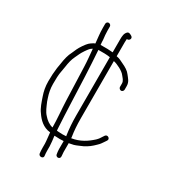

<svg xmlns="http://www.w3.org/2000/svg" viewBox="-188 -717 894 991"><g transform="rotate(30 259.0 -222.0)"><path d="M231 -486H190C188.7 -498 188 -508 188 -516C185.9 -532.7 184 -551.1 184 -568V-592C184 -599.7 177 -606 169.5 -606C162 -606 156 -599.7 156 -592V-568C156 -535.6 160 -512.3 163 -479C159.7 -477.7 156.7 -476.3 154 -475C134 -462.5 129.2 -458.7 111 -433C94.2 -407.8 91.9 -399.2 82 -377C70.4 -355.8 64.1 -328.5 60 -300L55 -270C51.6 -244.8 50 -218.4 50 -189C50 -157.1 55.5 -130.9 64 -106.5C74 -77.7 83.1 -47.8 100 -26C118.9 2.4 146.8 30.8 189 35H190C190.9 48 196 85.9 196 99V122C196 138.6 196.7 145.3 198 157C201.4 174.2 229.5 171.6 226 154C224.8 143.1 224 137.1 224 122V99C224 88.3 220.2 52 218 39H226C233.3 39.7 241.7 40 251 40C258.3 40 265.7 39.7 273 39V88C273 98.6 274.8 106.6 276 116C276 122.7 284.3 129.3 291.5 128C309.3 124.8 301 104.9 301 88V35H304C312.7 33 320.7 31.3 328 30C342 26.2 362.3 16.1 375 11C398.9 -0.9 414.5 -13.5 433 -32C448.5 -46.3 448.9 -51.2 460 -66L466 -75C476.7 -89.7 453.6 -105.6 443 -91L437 -82C427.4 -67.5 427.4 -65.4 414 -52C383.7 -24.5 348.9 -0.7 299 7V2C293.4 -33.3 291 -68 291 -107V-448C313.6 -443.5 351.8 -424.1 364 -407C371.4 -397.1 385 -385.6 385 -369V-348C385 -341.2 392.5 -334 399.5 -334C406.5 -334 413 -341.2 413 -348V-369C413 -395.3 397.8 -408.2 386 -424C375.4 -439.1 356.3 -450.5 336.5 -459.5C316.8 -468.5 311.7 -473.5 291 -477V-560C291 -567.3 291.3 -574 292 -580C307.6 -577.2 317.9 -597.3 303 -606C295.2 -610.5 284.4 -617.4 276 -609C264.5 -597.5 263 -582.1 263 -560V-484C253.4 -484 240.9 -486 231 -486ZM263 -455V-107C263 -66.5 265.7 -31.4 271 6C271 7.3 271.3 9 272 11C265.3 11.7 258.3 12 251 12C242.3 12 234.3 11.7 227 11C223 11 219.3 10.7 216 10C216 5.3 215.7 0.7 215 -4C212.3 -50 209.7 -101.9 208 -149C204.4 -252.5 200 -359.9 193 -458H230C240.1 -458 253.9 -456.5 263 -455ZM188 7C166.3 2.7 146 -13.6 134 -28C116.5 -45.5 107.8 -70.6 97 -95L90.5 -114.5C83.3 -136 78 -160.9 78 -189C78 -216.9 78.2 -243.5 83 -266L88 -295C91.9 -322.6 96.8 -344.5 107 -365C117.7 -386.3 117.9 -391.9 134 -416C148.8 -436.7 150.8 -440.5 165 -449C168 -412.6 171.8 -382.8 173 -345C175 -281.9 177.9 -210.2 180 -148C181.8 -98 188 -41.2 188 7Z"/></g></svg>

Font: HoneyBee
Style: XLit
Weight: 200
Foundry: Cannot Into Space Fonts
Version: Version 0.89